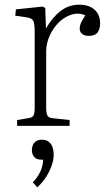

<svg xmlns="http://www.w3.org/2000/svg" viewBox="-20 -537 477 819"><path d="M53 0V-25L101 -33Q117 -35 122.5 -44Q128 -53 128 -78V-401Q128 -436 122 -448Q116 -460 94 -463L45 -470L48 -497L162 -509L173 -503L176 -417H177Q204 -464 239 -490.5Q274 -517 318 -517Q359 -517 383 -496Q407 -475 407 -438Q407 -419 401 -406.5Q395 -394 384.5 -389Q374 -384 358 -384Q341 -384 330.5 -392Q320 -400 320 -415Q320 -422 322 -429.5Q324 -437 329.5 -447.5Q335 -458 344 -472Q314 -484 284.5 -474.5Q255 -465 231 -441.5Q207 -418 192 -385Q177 -352 177 -318V-76Q177 -55 182 -45Q187 -35 202 -33L277 -25V0ZM139 262 120 241Q136 224 145.5 207.5Q155 191 159.5 175Q164 159 164 144H154Q137 144 126.5 133Q116 122 116 103Q116 91 120.5 81Q125 71 134.5 65Q144 59 159 59Q178 59 189 68.5Q200 78 204.5 92Q209 106 209 122Q209 145 200 170.5Q191 196 175.5 219.5Q160 243 139 262Z"/></svg>

Font: Literata ExtraLight
Style: Regular
Weight: 250
Designer: Latin by Veronika Burian and Jose Scaglione. Greek by Irene Vlachou. Cyrillic by Vera Evstafieva.
Foundry: TypeTogether
Version: Version 3.103;gftools[0.9.29]